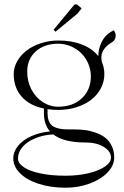

<svg xmlns="http://www.w3.org/2000/svg" viewBox="-20 -687 580 896"><path d="M42 0ZM239 -539 230 -548 325 -663Q329 -667 333 -667Q338.5 -667 342 -664L361 -648L341 -623ZM107 -352Q107 -307.8 126.4 -270.2Q145.8 -232.8 179.2 -210.9Q212.8 -189 252 -189Q320 -189 362 -228.4Q404 -267.8 404 -331Q404 -362 391.9 -390.1Q379.8 -418.2 359.2 -438.6Q338.8 -459 310.6 -471Q282.5 -483 252 -483Q186.8 -483 146.9 -447.1Q107 -411.2 107 -352ZM44 -341Q44 -372.8 60.6 -401.8Q77.2 -430.8 105.1 -451.9Q133 -473 171.5 -485.5Q210 -498 252 -498Q315 -498 363.5 -478.8Q412 -459.5 438.8 -425Q438.8 -460 454.6 -491.4Q470.5 -522.8 497 -538L511 -546Q520 -533.2 520 -521Q520 -511 515.5 -502.8Q511 -494.5 503 -490Q453 -460.5 453 -418.5Q453 -403 458 -391Q467 -367.8 467 -341Q467 -306.2 450.9 -275.4Q434.8 -244.5 406.5 -222.2Q378.2 -200 338.1 -187Q298 -174 252 -174Q226.5 -174 202 -177.5V-158Q202 -138.5 207.2 -124.5Q212.5 -110.5 221 -102.6Q229.5 -94.8 243.8 -90.2Q258 -85.8 271.9 -84.4Q285.8 -83 306 -83H328Q355.2 -83 379.8 -79.6Q404.2 -76.2 429.2 -67Q454.2 -57.8 472.2 -43.5Q490.2 -29.2 501.6 -5.8Q513 17.8 513 48Q513 85.2 481.8 117.9Q450.5 150.5 398 169.8Q345.5 189 286 189Q216.8 189 160.8 170.9Q104.8 152.8 73.4 121.4Q42 90 42 52Q42 20.8 64.5 -6.6Q87 -34 126.2 -51.6Q165.5 -69.2 213.5 -73.8Q185 -105.8 185 -158V-180.5Q117.2 -194.5 80.6 -236.5Q44 -278.5 44 -341ZM228.5 -59.8Q183 -57.5 145.2 -42.1Q107.5 -26.8 85.8 -1.9Q64 23 64 52Q64 75.2 91.8 93.8Q119.5 112.2 170.2 122.6Q221 133 286 133Q342 133 390.6 121.9Q439.2 110.8 468.6 91.1Q498 71.5 498 48Q498 19.5 464.6 -1.2Q431.2 -22 380 -22Q276.8 -22 228.5 -59.8Z"/></svg>

Font: FogtwoNo5
Style: Regular
Weight: 400
Designer: gluk (gluksza@wp.pl)
Foundry: gluk (gluksza@wp.pl)
Version: Version 0.87